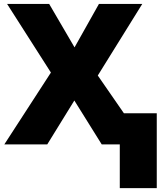

<svg xmlns="http://www.w3.org/2000/svg" viewBox="-20 -734 835 976"><path d="M588.9 222.2V0H497.1L357.9 -223.1L220.2 0H2L238.8 -365.2L16.1 -713.9H230L358.9 -493.2L482.9 -713.9H703.1L477.1 -350.1L609.9 -158.2H776.9V222.2Z"/></svg>

Font: Open Sans ExtraBold
Style: Regular
Weight: 800
Designer: Monotype Design Team
Foundry: Monotype Imaging Inc.
Version: Version 3.003; ttfautohint (v1.8.4)